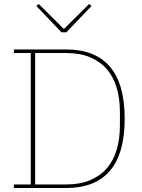

<svg xmlns="http://www.w3.org/2000/svg" viewBox="-20 -947 713 967"><path d="M50 -18H135V-680H50V-698H312Q608 -698 608 -349Q608 0 312 0H50ZM157 -18H313Q383 -18 434 -39.5Q485 -61 518.5 -100Q552 -139 568 -194Q584 -249 584 -317V-381Q584 -449 568 -504Q552 -559 518.5 -598Q485 -637 434 -658.5Q383 -680 313 -680H157ZM163 -917 175 -927 302 -801 429 -927 441 -917 314 -784H290Z"/></svg>

Font: IBM Plex Serif Thin
Style: Regular
Weight: 100
Designer: Mike Abbink, Paul van der Laan, Pieter van Rosmalen
Foundry: Bold Monday
Version: Version 3.001